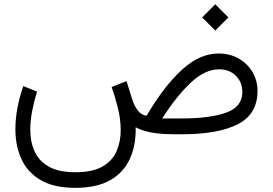

<svg xmlns="http://www.w3.org/2000/svg" viewBox="-20 -630 1280 901"><path d="M990.2 -609.9 1051.8 -548.3 990.2 -486.8 928.7 -548.3ZM333 251.5Q232.9 251.5 170.9 215.1Q108.9 178.7 80.6 116.5Q52.2 54.2 52.2 -23.4Q52.2 -72.8 62 -124.5Q71.8 -176.3 89.4 -226.1L153.8 -200.2Q140.1 -156.2 131.1 -110.1Q122.1 -64 122.1 -20.5Q122.1 36.6 142.8 81.5Q163.6 126.5 210 152.3Q256.3 178.2 333 178.2Q415.5 178.2 461.9 150.9Q508.3 123.5 527.3 78.9Q546.4 34.2 546.4 -18.6Q546.4 -73.2 532.2 -127.7Q518.1 -182.1 503.9 -221.7L573.7 -249.5L600.1 -164.6Q610.8 -131.3 627.7 -110.4Q644.5 -89.4 668 -86.9Q748.5 -224.1 832.5 -301.5Q916.5 -378.9 1005.4 -378.9Q1059.1 -378.9 1100.3 -355.2Q1141.6 -331.5 1165 -291.7Q1188.5 -252 1188.5 -202.6Q1188 -93.8 1095.7 -46.9Q1003.4 0 835.4 0H800.8Q732.9 0 689.9 -8.3Q647 -16.6 616.7 -32.7Q618.7 50.3 589.8 114.5Q561 178.7 498 215.1Q435.1 251.5 333 251.5ZM1008.8 -304.7Q940.9 -304.7 873.5 -240.5Q806.2 -176.3 741.2 -74.2H833.5Q964.8 -74.2 1041 -101.3Q1117.2 -128.4 1117.2 -197.8Q1117.2 -244.1 1086.9 -274.4Q1056.6 -304.7 1008.8 -304.7Z"/></svg>

Font: Vazirmatn FD Light
Style: Regular
Weight: 300
Designer: Saber Rastikerdar
Foundry: Saber Rastikerdar
Version: Version 33.003